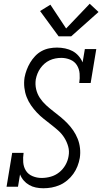

<svg xmlns="http://www.w3.org/2000/svg" viewBox="-20 -997 546 1025"><path d="M211 8Q191 8 171.5 4Q152 0 135.5 -9.5Q119 -19 106.5 -33.5Q94 -48 87 -66L76 0H15L45 -181H106Q102 -156 104 -130.5Q106 -105 118.5 -85.5Q131 -66 154 -56.5Q177 -47 202 -47Q227 -47 251.5 -54Q276 -61 296 -77Q316 -93 329 -115.5Q342 -138 346 -163Q351 -190 344 -215Q337 -240 323.5 -261.5Q310 -283 291.5 -299.5Q273 -316 253 -331.5Q233 -347 213.5 -362.5Q194 -378 177 -396Q160 -414 145.5 -435Q131 -456 122 -479.5Q113 -503 110 -529.5Q107 -556 111 -583Q115 -604 122.5 -624Q130 -644 141 -662.5Q152 -681 167.5 -697.5Q183 -714 202.5 -724.5Q222 -735 243 -739Q264 -743 284 -743Q306 -743 327.5 -738.5Q349 -734 367 -724.5Q385 -715 399 -699Q413 -683 421 -664L433 -735H494L464 -554H403Q407 -579 405 -604Q403 -629 390.5 -649Q378 -669 355 -678.5Q332 -688 307 -688Q292 -688 276 -685Q260 -682 245 -675Q230 -668 217.5 -657Q205 -646 195.5 -632.5Q186 -619 180 -604Q174 -589 171 -573Q167 -546 173 -520.5Q179 -495 193 -474Q207 -453 225.5 -436Q244 -419 263.5 -404Q283 -389 302.5 -373Q322 -357 339.5 -339Q357 -321 371 -300.5Q385 -280 394.5 -256.5Q404 -233 407 -206.5Q410 -180 406 -154Q402 -131 393.5 -109.5Q385 -88 371.5 -69Q358 -50 339.5 -34.5Q321 -19 299.5 -9.5Q278 0 256 4Q234 8 211 8ZM293 -803 194 -938 249 -972 333 -845 459 -977 506 -933 360 -803Z"/></svg>

Font: Iosevka Curly Slab LtObl
Style: Regular
Weight: 300
Italic angle: -9°
Monospace: yes
Designer: Belleve Invis
Foundry: Belleve Invis
Version: Version 11.0.0; ttfautohint (v1.8.3)